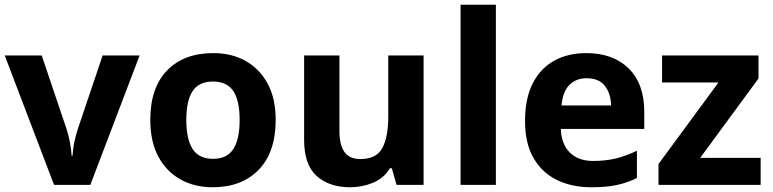

<svg xmlns="http://www.w3.org/2000/svg" viewBox="-20 -780 3259 810"><path d="M208 0 0 -546H156L261 -235Q270 -207 275.5 -177Q281 -147 282 -123H286Q289 -177 308 -235L413 -546H569L361 0Z M1143 -274Q1143 -138 1071.5 -64Q1000 10 877 10Q801 10 741.5 -23Q682 -56 648 -119.5Q614 -183 614 -274Q614 -410 685 -483Q756 -556 880 -556Q957 -556 1016 -523Q1075 -490 1109 -427.5Q1143 -365 1143 -274ZM766 -274Q766 -193 792.5 -151.5Q819 -110 879 -110Q938 -110 964.5 -151.5Q991 -193 991 -274Q991 -355 964.5 -395.5Q938 -436 878 -436Q819 -436 792.5 -395.5Q766 -355 766 -274Z M1767 -546V0H1653L1633 -70H1625Q1599 -28 1553.5 -9Q1508 10 1457 10Q1369 10 1316 -37.5Q1263 -85 1263 -190V-546H1412V-227Q1412 -169 1433 -139Q1454 -109 1500 -109Q1568 -109 1593 -155.5Q1618 -202 1618 -289V-546Z M2072 0H1923V-760H2072Z M2453 -556Q2566 -556 2632 -491.5Q2698 -427 2698 -308V-236H2346Q2348 -173 2383.5 -137Q2419 -101 2482 -101Q2535 -101 2578 -111.5Q2621 -122 2667 -144V-29Q2627 -9 2582.5 0.5Q2538 10 2475 10Q2393 10 2330 -20.5Q2267 -51 2231 -113Q2195 -175 2195 -269Q2195 -365 2227.5 -428.5Q2260 -492 2318 -524Q2376 -556 2453 -556ZM2454 -450Q2411 -450 2382.5 -422Q2354 -394 2349 -335H2558Q2557 -385 2532 -417.5Q2507 -450 2454 -450Z M3189 0H2758V-88L3011 -432H2773V-546H3180V-449L2934 -114H3189Z"/></svg>

Font: Noto Sans Sinhala
Style: Bold
Weight: 700
Designer: Jelle Bosma - Monotype Design Team
Foundry: Monotype Imaging Inc.
Version: Version 2.006; ttfautohint (v1.8.4.7-5d5b)